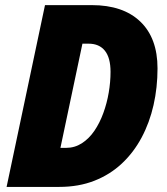

<svg xmlns="http://www.w3.org/2000/svg" viewBox="-20 -734 654 754"><path d="M5.9 0 156.7 -713.9H340.3Q463.4 -713.9 531 -649.2Q598.6 -584.5 598.6 -465.3Q598.6 -390.6 583 -321.5Q567.4 -252.4 536.1 -193.8Q504.9 -135.3 458.5 -91.8Q412.1 -48.3 350.6 -24.2Q289.1 0 212.4 0ZM217.3 -153.3H239.3Q273.4 -153.3 301.5 -171.4Q329.6 -189.5 350.6 -220.2Q371.6 -251 385.7 -289.8Q399.9 -328.6 407 -370.4Q414.1 -412.1 414.1 -451.7Q414.1 -507.3 391.8 -534.9Q369.6 -562.5 328.1 -562.5H303.7Z"/></svg>

Font: Open Sans SemiCondensed ExtraBold
Style: Italic
Weight: 800
Width: 4
Italic angle: -12°
Designer: Monotype Design Team
Foundry: Monotype Imaging Inc.
Version: Version 3.003